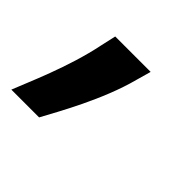

<svg xmlns="http://www.w3.org/2000/svg" viewBox="-97 -200 479 479"><g transform="rotate(45 142.5 39.5)"><path d="M185.4 -60.4 196.4 -99.4H71.4L62.5 -59.7C43 36.9 -2.5 137.1 -18.1 177.6H79.9C103.3 134.2 160.9 33.4 185.4 -60.4Z"/></g></svg>

Font: Margiela Sans
Style: Bold Italic
Weight: 700
Italic angle: -9.39999°
Designer: Stefan Endress, Andreas Faust
Version: Version 1.100;FEAKit 1.0